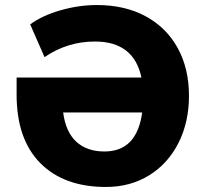

<svg xmlns="http://www.w3.org/2000/svg" viewBox="-20 -734 817 763"><path d="M731 -353Q731 -249 689.5 -166.5Q648 -84 573 -37.5Q498 9 401 9Q234 9 140 -86Q46 -181 46 -358V-426H542Q512 -569 357 -569Q248 -569 157 -507L100 -637Q147 -672 220 -693Q293 -714 365 -714Q476 -714 558.5 -669.5Q641 -625 686 -543.5Q731 -462 731 -353ZM545 -287H231Q241 -210 283 -171Q325 -132 395 -132Q524 -132 545 -287Z"/></svg>

Font: wassup Sans
Style: Black
Weight: 900
Version: Version 2.001